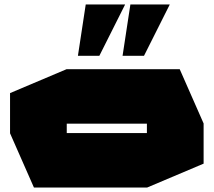

<svg xmlns="http://www.w3.org/2000/svg" viewBox="-20 -840 957 860"><path d="M279 -286V-530H785L892 -287V-286ZM132 0 25 -243V-244H638V0ZM25 -244V-423L278 -530H279V-244ZM638 0V-286H892V-107L639 0ZM529 -590 564 -820H740V-819L625 -590ZM329 -590 364 -820H540V-819L425 -590Z"/></svg>

Font: Foldit Black
Style: Regular
Weight: 900
Version: Version 1.003